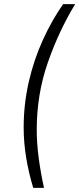

<svg xmlns="http://www.w3.org/2000/svg" viewBox="-20 -725 382 925"><path d="M140 180Q118 107 106 34Q94 -39 94 -110Q94 -223 118.5 -330Q143 -437 186.5 -532.5Q230 -628 284 -705H342Q263 -575 210 -422.5Q157 -270 157 -100Q157 -35 166.5 36.5Q176 108 192 180Z"/></svg>

Font: Mulish ExtraLight Light
Style: Italic
Weight: 300
Italic angle: -9°
Version: Version 3.603